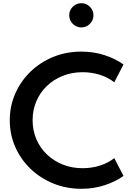

<svg xmlns="http://www.w3.org/2000/svg" viewBox="-20 -1162 819 1198"><path d="M488 16Q394.5 16 313.5 -16.8Q232.5 -49.5 171.2 -108Q110 -166.5 75.5 -244.2Q41 -322 41 -412Q41 -501.5 75.8 -579.5Q110.5 -657.5 171.5 -716Q232.5 -774.5 313.2 -807.2Q394 -840 487 -840Q563.5 -840 632 -818Q700.5 -796 750.5 -759.5L693 -648.5Q655.5 -678.5 604 -695Q552.5 -711.5 495.5 -711.5Q428 -711.5 371 -688.5Q314 -665.5 271.8 -624.8Q229.5 -584 206.5 -529.5Q183.5 -475 183.5 -412Q183.5 -349 206.5 -294.5Q229.5 -240 271.8 -199.2Q314 -158.5 371 -135.5Q428 -112.5 495.5 -112.5Q552.5 -112.5 604 -129Q655.5 -145.5 693 -175.5L750.5 -64.5Q702 -29 633.8 -6.5Q565.5 16 488 16ZM487.5 -991Q467 -991 449.8 -1001.2Q432.5 -1011.5 422.2 -1028.8Q412 -1046 412 -1067Q412 -1087.5 422.2 -1104.5Q432.5 -1121.5 449.8 -1131.8Q467 -1142 487.5 -1142Q508.5 -1142 525.5 -1131.8Q542.5 -1121.5 552.8 -1104.5Q563 -1087.5 563 -1067Q563 -1046 552.8 -1028.8Q542.5 -1011.5 525.5 -1001.2Q508.5 -991 487.5 -991Z"/></svg>

Font: Spartan Thin SemiBold
Style: Regular
Weight: 600
Version: Version 1.004